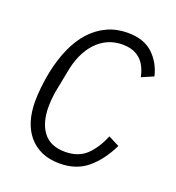

<svg xmlns="http://www.w3.org/2000/svg" viewBox="-104 -608 644 704"><g transform="rotate(20 218.0 -256.0)"><path d="M205 12Q164 12 134 -1.5Q104 -15 83.5 -39.5Q63 -64 53 -97.5Q43 -131 43 -171Q43 -198 46.5 -229.5Q50 -261 56 -290Q67 -343 86.5 -386.5Q106 -430 134 -460.5Q162 -491 198 -507.5Q234 -524 277 -524Q340 -524 375.5 -491Q411 -458 423 -407L377 -387Q359 -477 274 -477Q214 -477 172.5 -433.5Q131 -390 117 -311L100 -223Q98 -209 97 -195.5Q96 -182 96 -171Q96 -107 124 -71Q152 -35 209 -35Q260 -35 291 -64Q322 -93 343 -144L386 -122Q355 -59 312 -23.5Q269 12 205 12Z"/></g></svg>

Font: IBM Plex Sans Condensed Light
Style: Italic
Weight: 300
Width: 3
Italic angle: -11°
Designer: Mike Abbink, Paul van der Laan, Pieter van Rosmalen
Foundry: Bold Monday
Version: Version 1.3